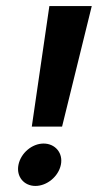

<svg xmlns="http://www.w3.org/2000/svg" viewBox="-20 -610 323 634"><path d="M41 -66C33 -27 59 4 97 4C135 4 173 -27 181 -66C189 -105 162 -136 124 -136C86 -136 49 -105 41 -66ZM143 -590 85 -192H185L283 -590Z"/></svg>

Font: Charger Eco
Style: Obl
Weight: 1000
Designer: Jasper
Foundry: Cannot Into Space Fonts
Version: Version 1.1